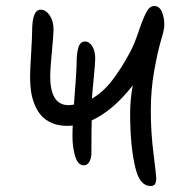

<svg xmlns="http://www.w3.org/2000/svg" viewBox="-20 -685 652 639"><path d="M258.8 -134.8Q239.3 -134.8 230.2 -164.8Q221.2 -194.8 221.2 -231Q221.2 -254.9 222.2 -267.1Q219.2 -267.1 213.1 -266.6Q207 -266.1 204.1 -266.1Q175.3 -266.1 153.3 -275.4Q131.3 -284.7 117.7 -300Q104 -315.4 95.2 -337.2Q86.4 -358.9 83.3 -381.1Q80.1 -403.3 80.1 -429.2Q80.1 -450.2 83.5 -504.9Q86.9 -559.6 86.9 -581.1Q86.9 -652.8 115.2 -652.8Q132.3 -652.8 145.3 -634Q158.2 -615.2 158.2 -586.9Q158.2 -570.3 152.6 -511.7Q147 -453.1 147 -432.1Q147 -335 208 -335Q214.4 -335 226.1 -336.9Q234.9 -449.2 234.9 -471.2Q234.9 -507.8 241 -527.3Q247.1 -546.9 263.2 -546.9Q276.9 -546.9 286.9 -531.2Q296.9 -515.6 296.9 -490.2Q296.9 -474.6 292 -425.5Q287.1 -376.5 286.1 -356.9Q322.8 -377.9 352.8 -416.7Q382.8 -455.6 412.1 -509.8Q426.3 -535.6 440.7 -578.4Q455.1 -621.1 466.3 -643.1Q477.5 -665 493.2 -665Q510.3 -665 518.6 -646.2Q526.9 -627.4 526.9 -600.1Q526.9 -587.9 515.6 -549.8Q504.4 -511.7 493.2 -449.2Q481.9 -386.7 481.9 -315.9Q481.9 -245.1 491 -172.9Q500 -100.6 500 -92.8Q500 -78.1 495.6 -72Q491.2 -65.9 481 -65.9Q445.8 -65.9 431.2 -124Q413.1 -196.3 413.1 -307.1Q413.1 -354.5 421.9 -400.9Q356.4 -316.9 285.2 -284.2Q284.2 -244.1 284.2 -174.8Q284.2 -159.2 277.6 -147Q271 -134.8 258.8 -134.8Z"/></svg>

Font: Shantell Sans Irregular Bouncy
Style: Regular
Weight: 300
Designer: Stephen Nixon, Anya Danilova, Shantell Martin
Foundry: Arrow Type
Version: Version 1.006;[9816181b4]